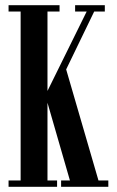

<svg xmlns="http://www.w3.org/2000/svg" viewBox="-20 -720 452 740"><path d="M13 0V-24.5H59.5V-675.5H13V-700H209.5V-675.5H163V-369.5L314 -675.5H269.5V-700H384V-675.5H343L235 -452.5L359.5 -24.5H397.5V0H215.5V-24.5H249.5L163 -324V-24.5H200V0Z"/></svg>

Font: Imbue 50pt SemiBold
Style: Regular
Weight: 600
Designer: Tyler Finck
Foundry: Etcetera Type Company
Version: Version 1.102; ttfautohint (v1.8.3)